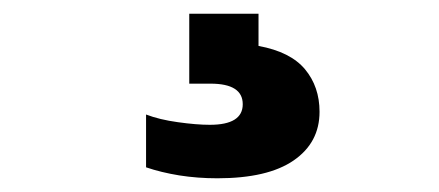

<svg xmlns="http://www.w3.org/2000/svg" viewBox="-20 -30 640 280"><path d="M297 230Q268 230 241.5 225.8Q215 221.5 193 214V137Q212.5 144.5 239.5 148.2Q266.5 152 286 152Q334 152 334 122Q334 92 287 92H256V-10H357V37Q403.5 45.5 424.8 71Q446 96.5 446 133Q446 178 408.2 204Q370.5 230 297 230Z"/></svg>

Font: Encode Sans Expanded Expanded Black
Style: Regular
Weight: 900
Width: 7
Designer: Multiple Designers
Foundry: Impallari Type
Version: Version 3.000; ttfautohint (v1.8.3) -l 8 -r 50 -G 200 -x 14 